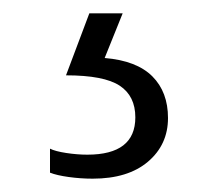

<svg xmlns="http://www.w3.org/2000/svg" viewBox="-20 -20 327 288"><path d="M55 239V203Q63 207 79.5 209.5Q96 212 111 212Q183 212 183 156Q183 124 159.5 108.5Q136 93 79 93L114 0H164L137 67Q185 71 208.5 94.5Q232 118 232 157Q232 197 202 222.5Q172 248 119 248Q101 248 83 245.5Q65 243 55 239Z"/></svg>

Font: Prompt ExtraLight
Style: Regular
Weight: 275
Designer: Katatrad Team
Foundry: CadsonDemak
Version: Version 1.000